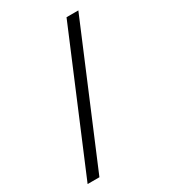

<svg xmlns="http://www.w3.org/2000/svg" viewBox="-192 -782 858 971"><g transform="rotate(-30 237.5 -296.0)"><path d="M356.4 -688H425.4L95.8 96H26.9Z"/></g></svg>

Font: League Spartan Extralight
Style: Regular
Weight: 200
Foundry: The League of Moveable Type
Version: Version 2.300; ttfautohint (v1.8.3)